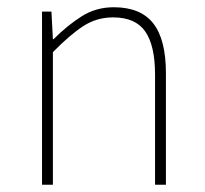

<svg xmlns="http://www.w3.org/2000/svg" viewBox="-20 -510 566 530"><path d="M96 0V-478H122L126 -402H128Q166 -440 205.5 -465Q245 -490 294 -490Q368 -490 403 -445.5Q438 -401 438 -308V0H408V-304Q408 -384 381 -423Q354 -462 292 -462Q247 -462 210 -438Q173 -414 126 -366V0Z"/></svg>

Font: Source Sans 3 VF
Style: Regular
Weight: 200
Designer: Paul D. Hunt
Foundry: Adobe
Version: Version 3.046;hotconv 1.0.118;makeotfexe 2.5.65603